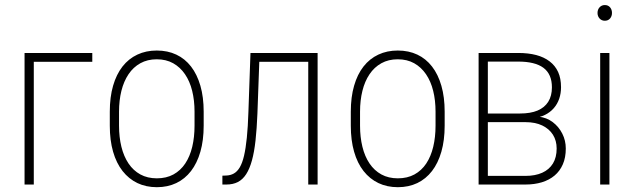

<svg xmlns="http://www.w3.org/2000/svg" viewBox="-20 -741 2549 771"><path d="M350.6 -528.3V-492.7H115.7V0H78.6V-528.3Z M420.9 -236.3V-292.5Q420.9 -351.1 434.1 -396.7Q447.3 -442.4 471.9 -473.9Q496.6 -505.4 531.5 -521.7Q566.4 -538.1 609.4 -538.1Q653.3 -538.1 688 -521.7Q722.7 -505.4 747.1 -473.9Q771.5 -442.4 784.7 -396.7Q797.9 -351.1 797.9 -292.5V-236.3Q797.9 -177.7 784.7 -131.8Q771.5 -85.9 747.1 -54.2Q722.7 -22.5 688 -5.9Q653.3 10.7 609.9 10.7Q566.4 10.7 531.7 -5.9Q497.1 -22.5 472.2 -54.2Q447.3 -85.9 434.1 -131.8Q420.9 -177.7 420.9 -236.3ZM458 -292.5V-236.3Q458 -190.4 467.5 -151.6Q477.1 -112.8 496.1 -84.5Q515.1 -56.2 543.7 -40.5Q572.3 -24.9 609.9 -24.9Q647.9 -24.9 676.5 -40.5Q705.1 -56.2 723.9 -84.5Q742.7 -112.8 752 -151.6Q761.2 -190.4 761.2 -236.3V-292.5Q761.2 -337.9 751.7 -376.2Q742.2 -414.6 722.9 -442.9Q703.6 -471.2 675.3 -487.1Q647 -502.9 609.4 -502.9Q572.3 -502.9 543.7 -487.1Q515.1 -471.2 496.1 -442.9Q477.1 -414.6 467.5 -376.2Q458 -337.9 458 -292.5Z M1227.5 -528.3V-492.7H996.6V-528.3ZM1255.4 -528.3V0H1217.8V-528.3ZM985.8 -528.3H1022.5L1013.7 -284.7Q1011.2 -223.6 1006.1 -177Q1001 -130.4 991.7 -96.7Q982.4 -63 968.5 -41.5Q954.6 -20 935.1 -10Q915.5 0 889.2 0H873V-35.6L887.7 -36.1Q905.3 -36.6 918.9 -44.2Q932.6 -51.8 942.9 -69.1Q953.1 -86.4 960 -115.7Q966.8 -145 971.2 -188.2Q975.6 -231.4 977.5 -291Z M1388.7 -236.3V-292.5Q1388.7 -351.1 1401.9 -396.7Q1415 -442.4 1439.7 -473.9Q1464.4 -505.4 1499.3 -521.7Q1534.2 -538.1 1577.1 -538.1Q1621.1 -538.1 1655.8 -521.7Q1690.4 -505.4 1714.8 -473.9Q1739.3 -442.4 1752.4 -396.7Q1765.6 -351.1 1765.6 -292.5V-236.3Q1765.6 -177.7 1752.4 -131.8Q1739.3 -85.9 1714.8 -54.2Q1690.4 -22.5 1655.8 -5.9Q1621.1 10.7 1577.6 10.7Q1534.2 10.7 1499.5 -5.9Q1464.8 -22.5 1439.9 -54.2Q1415 -85.9 1401.9 -131.8Q1388.7 -177.7 1388.7 -236.3ZM1425.8 -292.5V-236.3Q1425.8 -190.4 1435.3 -151.6Q1444.8 -112.8 1463.9 -84.5Q1482.9 -56.2 1511.5 -40.5Q1540 -24.9 1577.6 -24.9Q1615.7 -24.9 1644.3 -40.5Q1672.9 -56.2 1691.7 -84.5Q1710.4 -112.8 1719.7 -151.6Q1729 -190.4 1729 -236.3V-292.5Q1729 -337.9 1719.5 -376.2Q1710 -414.6 1690.7 -442.9Q1671.4 -471.2 1643.1 -487.1Q1614.7 -502.9 1577.1 -502.9Q1540 -502.9 1511.5 -487.1Q1482.9 -471.2 1463.9 -442.9Q1444.8 -414.6 1435.3 -376.2Q1425.8 -337.9 1425.8 -292.5Z M2090.3 -250.5H1928.2L1927.2 -285.2H2067.9Q2110.4 -285.2 2138.7 -297.1Q2167 -309.1 2181.6 -332.5Q2196.3 -356 2196.3 -390.1Q2196.3 -417 2187.7 -436.5Q2179.2 -456.1 2162.1 -468.8Q2145 -481.4 2119.9 -487.5Q2094.7 -493.7 2061 -493.7H1939V0H1901.9V-528.3H2061Q2101.6 -528.3 2133.1 -520Q2164.6 -511.7 2187 -494.6Q2209.5 -477.5 2221.2 -451.9Q2232.9 -426.3 2232.9 -390.6Q2232.9 -366.2 2225.6 -344.7Q2218.3 -323.2 2203.6 -306.4Q2189 -289.6 2167.7 -279.3Q2146.5 -269 2119.1 -266.6ZM2090.3 0H1918.9L1928.7 -34.7H2090.3Q2129.4 -34.7 2157.5 -47.4Q2185.5 -60.1 2200.4 -84.5Q2215.3 -108.9 2215.3 -144.5Q2215.3 -176.3 2200.4 -200Q2185.5 -223.6 2157.5 -237.1Q2129.4 -250.5 2090.3 -250.5H1976.6L1977.5 -285.2H2125L2143.1 -272.5Q2175.3 -269 2199.7 -250.5Q2224.1 -231.9 2238 -204.3Q2252 -176.8 2252 -144.5Q2252 -108.4 2240.2 -81.3Q2228.5 -54.2 2207 -36.1Q2185.5 -18.1 2155.8 -9Q2126 0 2090.3 0Z M2427.2 -528.3V0H2390.1V-528.3ZM2379.4 -689Q2379.4 -702.6 2387.7 -711.7Q2396 -720.7 2408.7 -720.7Q2421.9 -720.7 2429.7 -711.7Q2437.5 -702.6 2437.5 -689Q2437.5 -675.8 2429.7 -666.7Q2421.9 -657.7 2408.7 -657.7Q2396 -657.7 2387.7 -666.7Q2379.4 -675.8 2379.4 -689Z"/></svg>

Font: Roboto Condensed ExtraLight
Style: Regular
Weight: 250
Designer: Christian Robertson
Foundry: Google
Version: Version 3.008; 2023